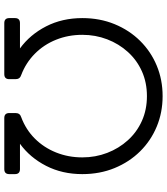

<svg xmlns="http://www.w3.org/2000/svg" viewBox="40 -838 797 918"><g transform="rotate(90 439.0 -378.5)"><path d="M90 0Q66 0 66 -24V-51Q66 -75 90 -75H211Q145 -123 105.5 -200Q66 -277 66 -373Q66 -457 95 -527.5Q124 -598 175 -649.5Q226 -701 293.5 -729Q361 -757 439 -757Q517 -757 584.5 -729Q652 -701 703 -649.5Q754 -598 783 -527.5Q812 -457 812 -373Q812 -277 772.5 -200Q733 -123 667 -75H788Q812 -75 812 -51V-24Q812 0 788 0H544Q520 0 520 -24V-54Q520 -75 540 -81Q599 -103 642 -146Q685 -189 708.5 -247.5Q732 -306 732 -373Q732 -436 710.5 -492Q689 -548 650 -591Q611 -634 557.5 -658Q504 -682 439 -682Q374 -682 320.5 -658Q267 -634 228 -591Q189 -548 167.5 -492Q146 -436 146 -373Q146 -306 169.5 -247.5Q193 -189 236.5 -146Q280 -103 338 -81Q358 -75 358 -54V-24Q358 0 334 0Z"/></g></svg>

Font: Pitagon Sans Text
Style: Regular
Weight: 400
Designer: Travis Tran
Foundry: Pitagon
Version: Version 1.001; ttfautohint (v1.8.4.7-5d5b);gftools[0.9.26]